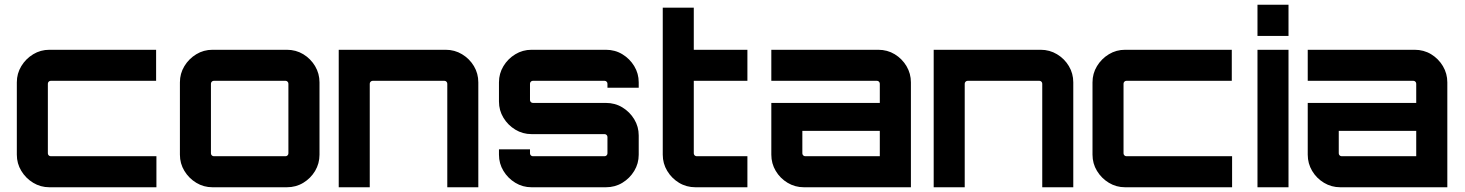

<svg xmlns="http://www.w3.org/2000/svg" viewBox="-20 -790 6179 810"><path d="M188.5 0Q151.1 0 120 -18.9Q88.8 -37.8 69.9 -69Q51 -100.1 51 -137.5V-442.5Q51 -479.9 69.9 -511Q88.8 -542.2 120 -561.1Q151.1 -580 188.5 -580H638.6V-449.1H194.1Q189.1 -449.1 185.5 -445.5Q181.9 -441.9 181.9 -436.9V-143.1Q181.9 -138.1 185.5 -134.5Q189.1 -130.9 194.1 -130.9H639.9V0H188.5Z M876.5 0Q839.1 0 808 -18.9Q776.8 -37.8 757.9 -69Q739 -100.1 739 -137.5V-442.5Q739 -479.9 757.9 -511Q776.8 -542.2 808 -561.1Q839.1 -580 876.5 -580H1190.1Q1228.5 -580 1259.6 -561.2Q1290.6 -542.3 1309.3 -511Q1327.9 -479.6 1327.9 -442.5V-137.5Q1327.9 -100.1 1309.4 -69Q1290.8 -37.8 1259.7 -18.9Q1228.6 0 1190.1 0H876.5ZM882.1 -130.9H1184.6Q1189.5 -130.9 1193.1 -134.5Q1196.7 -138.1 1196.7 -143.1V-436.9Q1196.7 -441.9 1193.1 -445.5Q1189.5 -449.1 1184.6 -449.1H882.1Q877.1 -449.1 873.5 -445.5Q869.9 -441.9 869.9 -436.9V-143.1Q869.9 -138.1 873.5 -134.5Q877.1 -130.9 882.1 -130.9Z M1409 0V-580H1860.4Q1898 -580 1929.4 -561.1Q1960.8 -542.2 1979.4 -511Q1997.9 -479.9 1997.9 -442.5V0H1867V-436.9Q1867 -441.9 1863.4 -445.5Q1859.8 -449.1 1854.9 -449.1H1552.4Q1547.4 -449.1 1543.7 -445.5Q1539.9 -441.9 1539.9 -436.9V0Z M2222.5 0Q2185.1 0 2154 -18.9Q2122.8 -37.8 2103.9 -69Q2085 -100.1 2085 -137.5V-160H2215.9V-143.1Q2215.9 -138.1 2219.5 -134.5Q2223.1 -130.9 2228.1 -130.9H2530.6Q2535.5 -130.9 2539.1 -134.5Q2542.7 -138.1 2542.7 -143.1V-212.1Q2542.7 -217 2539.1 -220.6Q2535.5 -224.2 2530.6 -224.2H2222.5Q2185.1 -224.2 2154 -243.1Q2122.8 -262 2103.9 -293.2Q2085 -324.3 2085 -361.7V-442.5Q2085 -479.9 2103.9 -511Q2122.8 -542.2 2154 -561.1Q2185.1 -580 2222.5 -580H2536.1Q2574.6 -580 2605.7 -561.1Q2636.8 -542.2 2655.7 -511Q2674.6 -479.9 2674.6 -442.5V-420H2542.7V-436.9Q2542.7 -441.9 2539.1 -445.5Q2535.5 -449.1 2530.6 -449.1H2228.1Q2223.1 -449.1 2219.5 -445.5Q2215.9 -441.9 2215.9 -436.9V-367.9Q2215.9 -363 2219.5 -359.4Q2223.1 -355.8 2228.1 -355.8H2536.1Q2574.6 -355.8 2605.7 -336.9Q2636.8 -318 2655.7 -286.8Q2674.6 -255.7 2674.6 -218.3V-137.5Q2674.6 -100.1 2655.7 -69Q2636.8 -37.8 2605.7 -18.9Q2574.6 0 2536.1 0H2222.5Z M2914.2 0Q2875.8 0 2844.6 -18.9Q2813.5 -37.8 2794.8 -69Q2776 -100.1 2776 -137.5V-757.6H2906.9V-580H3133.1V-449.1H2906.9V-143.1Q2906.9 -138.1 2910.5 -134.5Q2914.1 -130.9 2919.1 -130.9H3133.1V0H2914.2Z M3371.5 0Q3333.9 0 3302.5 -18.9Q3271.1 -37.8 3252.6 -69Q3234 -100.1 3234 -137.5V-355.8H3691.7V-436.9Q3691.7 -441.9 3688.1 -445.5Q3684.5 -449.1 3679.6 -449.1H3234V-580H3685.1Q3723.5 -580 3754.6 -561.2Q3785.6 -542.3 3804.3 -511Q3822.9 -479.6 3822.9 -442.5V0ZM3377.1 -130.9H3691.7V-238H3364.9V-143.1Q3364.9 -138.1 3368.5 -134.5Q3372.1 -130.9 3377.1 -130.9Z M3919 0V-580H4370.4Q4408 -580 4439.4 -561.1Q4470.8 -542.2 4489.4 -511Q4507.9 -479.9 4507.9 -442.5V0H4377V-436.9Q4377 -441.9 4373.4 -445.5Q4369.8 -449.1 4364.9 -449.1H4062.4Q4057.4 -449.1 4053.7 -445.5Q4049.9 -441.9 4049.9 -436.9V0Z M4726.5 0Q4689.1 0 4658 -18.9Q4626.8 -37.8 4607.9 -69Q4589 -100.1 4589 -137.5V-442.5Q4589 -479.9 4607.9 -511Q4626.8 -542.2 4658 -561.1Q4689.1 -580 4726.5 -580H5176.6V-449.1H4732.1Q4727.1 -449.1 4723.5 -445.5Q4719.9 -441.9 4719.9 -436.9V-143.1Q4719.9 -138.1 4723.5 -134.5Q4727.1 -130.9 4732.1 -130.9H5177.9V0H4726.5Z M5285 0V-580H5415.9V0ZM5285 -638.4V-770H5415.9V-638.4Z M5634.5 0Q5596.9 0 5565.5 -18.9Q5534.1 -37.8 5515.6 -69Q5497 -100.1 5497 -137.5V-355.8H5954.7V-436.9Q5954.7 -441.9 5951.1 -445.5Q5947.5 -449.1 5942.6 -449.1H5497V-580H5948.1Q5986.5 -580 6017.6 -561.2Q6048.6 -542.3 6067.3 -511Q6085.9 -479.6 6085.9 -442.5V0ZM5640.1 -130.9H5954.7V-238H5627.9V-143.1Q5627.9 -138.1 5631.5 -134.5Q5635.1 -130.9 5640.1 -130.9Z"/></svg>

Font: Orbitron
Style: Regular
Weight: 400
Designer: Matt McInerney
Foundry: The League of Moveable Type
Version: Version 2.001